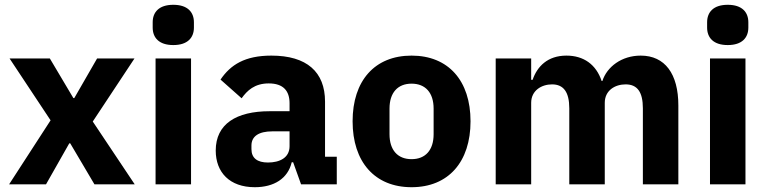

<svg xmlns="http://www.w3.org/2000/svg" viewBox="-20 -769 3199 801"><path d="M18 0H172L269 -171H273L374 0H542L367 -262L541 -525H385L290 -360H286L188 -525H20L191 -267Z M703 -581C763 -581 789 -612 789 -654V-676C789 -718 763 -749 703 -749C643 -749 617 -718 617 -676V-654C617 -612 643 -581 703 -581ZM629 -525V0H777V-525Z M1236 0H1385V-115H1336V-345C1336 -469 1260 -537 1112 -537C1002 -537 942 -499 900 -437L988 -359C1011 -391 1042 -421 1101 -421C1163 -421 1188 -389 1188 -338V-305H1105C966 -305 880 -252 880 -141C880 -50 938 12 1043 12C1123 12 1181 -24 1197 -92H1203ZM1098 -91C1054 -91 1029 -109 1029 -147V-162C1029 -200 1059 -221 1116 -221H1188V-159C1188 -111 1147 -91 1098 -91Z M1697 12C1851 12 1943 -94 1943 -263C1943 -432 1851 -537 1697 -537C1543 -537 1451 -432 1451 -263C1451 -94 1543 12 1697 12ZM1697 -105C1639 -105 1605 -143 1605 -209V-316C1605 -382 1639 -420 1697 -420C1755 -420 1789 -382 1789 -316V-209C1789 -143 1755 -105 1697 -105Z M2048 0H2196V-340C2196 -392 2240 -417 2283 -417C2331 -417 2355 -385 2355 -317V0H2503V-340C2503 -392 2546 -417 2590 -417C2639 -417 2662 -385 2662 -317V0H2810V-329C2810 -461 2754 -537 2653 -537C2573 -537 2512 -490 2493 -431H2490C2467 -500 2415 -537 2343 -537C2265 -537 2221 -492 2202 -436H2196V-525H2048Z M3016 -581C3076 -581 3102 -612 3102 -654V-676C3102 -718 3076 -749 3016 -749C2956 -749 2930 -718 2930 -676V-654C2930 -612 2956 -581 3016 -581ZM2942 -525V0H3090V-525Z"/></svg>

Font: Braiins Sans
Style: Bold
Weight: 700
Designer: Mike Abbink, Paul van der Laan, Pieter van Rosmalen, Jiri Chlebus, Lubos Buracinsky
Foundry: Bold Monday, Sudetype
Version: Version 1.000;hotconv 1.0.109;makeotfexe 2.5.65596